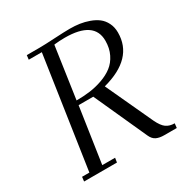

<svg xmlns="http://www.w3.org/2000/svg" viewBox="-163 -843 942 976"><g transform="rotate(-30 307.5 -354.5)"><path d="M53.2 0 56.2 -25.9H99.1L195.8 -676.8H119.1L122.1 -702.1H196.8Q227.1 -702.1 287.1 -705.6Q347.2 -709 378.9 -709Q408.2 -709 435.3 -705.1Q462.4 -701.2 489.5 -691.4Q516.6 -681.6 536.4 -666.5Q556.2 -651.4 568.6 -626.5Q581.1 -601.6 581.1 -569.8Q581.1 -418 386.2 -366.2L513.2 -91.8Q531.7 -53.2 551.3 -39.6Q570.8 -25.9 600.1 -25.9L597.2 0H523.9Q496.6 0 478.3 -8.5Q460 -17.1 449.2 -41L309.1 -350.1H223.1L174.8 -25.9H250L246.1 0ZM226.1 -376Q267.6 -376 304.7 -380.9Q341.8 -385.7 379.4 -398.9Q417 -412.1 444.1 -432.9Q471.2 -453.6 488 -487.8Q504.9 -522 504.9 -565.9Q504.9 -682.1 333 -682.1Q317.9 -682.1 302 -681.2Q286.1 -680.2 278.3 -679.2L270 -678.2Z"/></g></svg>

Font: Dehuti
Style: Italic
Weight: 400
Version: Version 1.2